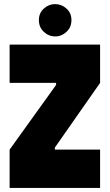

<svg xmlns="http://www.w3.org/2000/svg" viewBox="-20 -918 537 938"><path d="M469 -513 248 -197V-187H469V0H27V-187L254 -503V-513H27V-700H469ZM250 -740Q218 -740 194 -762.5Q170 -785 170 -820Q170 -854 194 -876Q218 -898 249 -898Q281 -898 305 -876Q329 -854 329 -820Q329 -785 305 -762.5Q281 -740 250 -740Z"/></svg>

Font: Phudu Black
Style: Regular
Weight: 900
Version: Version 1.005;gftools[0.9.23]